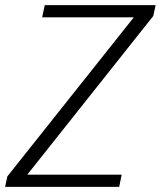

<svg xmlns="http://www.w3.org/2000/svg" viewBox="-35 -731 629 751"><path d="M71.8 -47.9H440.9L431.2 0H-15.1L-6.3 -41L488.3 -663.1H129.9L140.1 -710.9H573.7L564.5 -668.5Z"/></svg>

Font: Ufes Sans Light
Style: Italic
Weight: 200
Designer: Ricardo Esteves & Thais Bronze
Foundry: ProDesignUfes - Ricardo Esteves, Thais Bronze
Version: Version 2.0